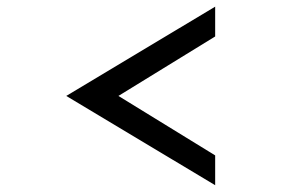

<svg xmlns="http://www.w3.org/2000/svg" viewBox="-20 -546 830 566"><path d="M614.3 -87.9V0L175.3 -263.2L614.3 -526.4V-438.5L329.1 -263.2Z"/></svg>

Font: Aeronef
Style: Regular
Weight: 400
Designer: Peter Wiegel - CAT-Fonts Germany
Foundry: CAT-Fonts, Peter Wiegel
Version: Version 0.002